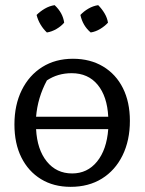

<svg xmlns="http://www.w3.org/2000/svg" viewBox="-20 -718 561 745"><path d="M254 7Q188 7 139 -23Q90 -53 63 -107Q36 -161 36 -235Q36 -311 64.5 -368.5Q93 -426 144 -458Q195 -490 263 -490Q330 -490 380 -460Q430 -430 457 -376Q484 -322 484 -249Q484 -173 455.5 -115Q427 -57 375.5 -25Q324 7 254 7ZM162 -406Q126 -339 120 -265H400Q396 -344 359 -389Q322 -434 258 -434Q204 -434 162 -406ZM260 -45Q319 -45 356.5 -91Q394 -137 400 -217H120Q124 -138 161.5 -91.5Q199 -45 260 -45ZM192 -698Q224 -668 229 -630Q217 -616 199 -605.5Q181 -595 162 -592Q148 -605 137.5 -622.5Q127 -640 122 -660Q136 -674 154 -684.5Q172 -695 192 -698ZM361 -698Q375 -684 385.5 -666.5Q396 -649 399 -630Q386 -616 368.5 -605.5Q351 -595 332 -592Q301 -618 292 -660Q305 -674 323 -684.5Q341 -695 361 -698Z"/></svg>

Font: Piazzolla
Style: Regular
Weight: 400
Designer: Juan Pablo del Peral
Foundry: Huerta Tipografica
Version: Version 1.330